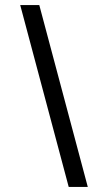

<svg xmlns="http://www.w3.org/2000/svg" viewBox="-20 -740 428 760"><path d="M135.5 -720 327.5 0H252L60 -720Z"/></svg>

Font: Vela Sans
Style: Regular
Weight: 400
Designer: Principal design: Mikhail Sharanda - project Manrope.
Design modification: Ravid Balaliev
Foundry: Mikhail Sharanda
Version: Version 1.001;August 23, 2023;FontCreator 14.0.0.2901 64-bit